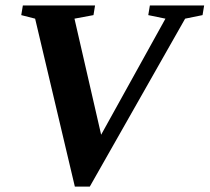

<svg xmlns="http://www.w3.org/2000/svg" viewBox="-20 -675 775 710"><path d="M734.9 -654.8 729 -619.1 664.6 -606 312 15.1H256.8L109.9 -606L58.6 -619.1L64.5 -654.8H331.5L325.7 -619.1L255.4 -606L354 -176.8L591.8 -606L528.3 -619.1L534.2 -654.8Z"/></svg>

Font: Liberation Serif
Style: Bold Italic
Weight: 700
Italic angle: -16.333°
Designer: Steve Matteson
Foundry: Ascender Corporation
Version: Version 2.1.5